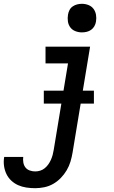

<svg xmlns="http://www.w3.org/2000/svg" viewBox="-78 -775 598 1008"><path d="M107 213Q83 213 60 209.5Q37 206 17 197Q-3 188 -19 173Q-35 158 -44.5 138Q-54 118 -57 95Q-60 72 -56 49Q-56 49 -56 49Q-56 49 -56 49H44Q44 49 44 49Q44 49 44 49Q42 63 44.5 78Q47 93 55.5 104Q64 115 78 120Q92 125 107 125Q120 125 133 121Q146 117 157 108Q168 99 176 87.5Q184 76 189.5 63.5Q195 51 198.5 38Q202 25 204 12L279 -442H161V-530H395L303 26Q299 50 292 73.5Q285 97 272 119Q259 141 241 159.5Q223 178 201 190.5Q179 203 154.5 208Q130 213 107 213ZM352 -605Q334 -605 317.5 -611.5Q301 -618 291 -631.5Q281 -645 278.5 -662.5Q276 -680 279 -698Q281 -711 287 -722.5Q293 -734 304 -741.5Q315 -749 327.5 -752Q340 -755 352 -755Q370 -755 386.5 -748.5Q403 -742 413 -728.5Q423 -715 426 -697.5Q429 -680 426 -662Q424 -649 417.5 -637.5Q411 -626 400.5 -618.5Q390 -611 377.5 -608Q365 -605 352 -605ZM152 -231V-299H415V-231Z"/></svg>

Font: Iosevka Slab Semibold Oblique
Style: Regular
Weight: 600
Italic angle: -9°
Monospace: yes
Designer: Belleve Invis
Foundry: Belleve Invis
Version: Version 11.1.1; ttfautohint (v1.8.3)